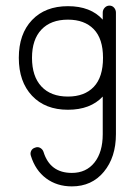

<svg xmlns="http://www.w3.org/2000/svg" viewBox="-20 -442 490 684"><path d="M236 222Q183 222 144.5 193.5Q106 165 90 113Q87 104 91 95.5Q95 87 105 84Q115 80 123.5 85Q132 90 135 99Q158 174 236 174Q287 174 316.5 137Q346 100 346 36V-98Q302 -51 222 -51Q141 -51 94 -101Q47 -151 47 -236Q47 -321 94 -370.5Q141 -420 222 -420Q303 -420 346 -372V-397Q346 -407 353 -414.5Q360 -422 370 -422Q380 -422 386.5 -414.5Q393 -407 393 -397V36Q393 118 350 170Q307 222 236 222ZM222 -98Q281 -98 314 -132.5Q347 -167 347 -236Q347 -304 314 -338Q281 -372 222 -372Q161 -372 127.5 -336.5Q94 -301 94 -236Q94 -170 127.5 -134Q161 -98 222 -98Z"/></svg>

Font: Kurewa Gothic CJK TC Regular
Style: Regular
Weight: 400
Designer: Max Yao
Foundry: Max-Everyday
Version: Version 1.071; ttfautohint (v1.8.3)